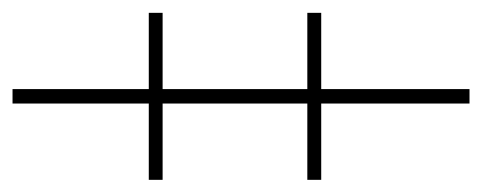

<svg xmlns="http://www.w3.org/2000/svg" viewBox="-306 -526 780 311"><g transform="rotate(-90 84.5 -370.0)"><path d="M96.2 -740.2V0H72.8V-740.2ZM-50.8 -497.1V-519.5H219.7V-497.1ZM-50.8 -240.2V-262.7H219.7V-240.2Z"/></g></svg>

Font: Inter 28pt Thin
Style: Regular
Weight: 250
Designer: Rasmus Andersson
Foundry: rsms
Version: Version 4.001;git-66647c0bb